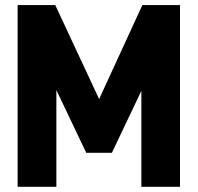

<svg xmlns="http://www.w3.org/2000/svg" viewBox="-20 -720 772 750"><path d="M536.1 -700.2H683.1V9.8H532.2V-365.2L417 -123H316.9L200.2 -368.2V9.8H48.8V-700.2H195.8L367.2 -333Z"/></svg>

Font: D-DIN-PRO Heavy
Style: Bold
Weight: 900
Designer: Charles Nix
Foundry: CyberFei
Version: Version 1.000;hotconv 1.0.109;makeotfexe 2.5.65596